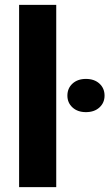

<svg xmlns="http://www.w3.org/2000/svg" viewBox="-20 -770 450 790"><path d="M211.4 -750V0H58.6V-750ZM257.3 -376.5Q257.3 -406.7 278.3 -426Q299.3 -445.3 333.5 -445.3Q368.2 -445.3 389.2 -426Q410.2 -406.7 410.2 -376.5Q410.2 -347.2 389.2 -327.9Q368.2 -308.6 333.5 -308.6Q299.3 -308.6 278.3 -327.9Q257.3 -347.2 257.3 -376.5Z"/></svg>

Font: Vazirmatn FD ExtraBold
Style: Regular
Weight: 800
Designer: Saber Rastikerdar
Foundry: Saber Rastikerdar
Version: Version 33.003